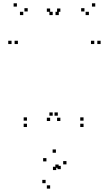

<svg xmlns="http://www.w3.org/2000/svg" viewBox="-20 -760 660 1164"><path d="M486.5 10V-10H466.5V10ZM486.5 -28.5V-48.5H466.5V-28.5ZM330.5 -58.5V-78.5H310.5V-58.5ZM346 -26.5V-46.5H326V-26.5ZM346 -688.5V-708.5H326V-688.5ZM336.5 -668.5V-688.5H316.5V-668.5ZM519 -668.5V-688.5H499V-668.5ZM492 -690.5V-710.5H472V-690.5ZM551.5 -493V-513H531.5V-493ZM590 -493V-513H570V-493ZM557.5 -720V-740H537.5V-720ZM82.5 -720V-740H62.5V-720ZM50 -493V-513H30V-493ZM88.5 -493V-513H68.5V-493ZM148 -690.5V-710.5H128V-690.5ZM121 -668.5V-688.5H101V-668.5ZM299.5 -668.5V-688.5H279.5V-668.5ZM284 -688.5V-708.5H264V-688.5ZM284 -26.5V-46.5H264V-26.5ZM299.5 -58.5V-78.5H279.5V-58.5ZM143.5 -28.5V-48.5H123.5V-28.5ZM143.5 10V-10H123.5V10ZM383 236.5V216.5H363V236.5ZM319 166V146H299V166ZM261.5 218.5V198.5H241.5V218.5ZM321 271V251H301V271ZM348.5 265.5V245.5H328.5V265.5ZM335.5 257.5V237.5H315.5V257.5ZM256.5 350.5V330.5H236.5V350.5ZM284 383.5V363.5H264V383.5Z"/></svg>

Font: Monaspace Xenon Dots Var
Style: Regular
Weight: 400
Designer: Riley Cran and the Lettermatic Team
Version: Version 1.100 (Monaspace Xenon Dots)